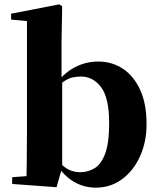

<svg xmlns="http://www.w3.org/2000/svg" viewBox="-20 -846 729 883"><path d="M36 0V-31L102 -36Q103 -66 103 -102Q103 -138 103.5 -174Q104 -210 104 -238V-749L31 -756V-783L253 -826L266 -817L263 -656V-479L266 -469V-78V-76L240 15ZM420 17Q366 17 320 -10Q274 -37 239 -91H228L249 -104Q274 -76 298 -65Q322 -54 349 -54Q384 -54 414.5 -72Q445 -90 463.5 -139Q482 -188 482 -279Q482 -396 445 -445Q408 -494 352 -494Q333 -494 314 -490Q295 -486 273 -471Q251 -456 221 -423L207 -452H230Q272 -509 323 -536Q374 -563 432 -563Q495 -563 545 -530Q595 -497 624.5 -433Q654 -369 654 -275Q654 -193 624 -127Q594 -61 541.5 -22Q489 17 420 17Z"/></svg>

Font: Noto Serif SC ExtraLight Black
Style: Regular
Weight: 900
Version: Version 2.002-H1;hotconv 1.1.0;makeotfexe 2.6.0